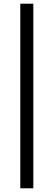

<svg xmlns="http://www.w3.org/2000/svg" viewBox="-20 -895 290 1038"><path d="M89.8 123V-875H160.2V123Z"/></svg>

Font: RobotoJAA
Style: Medium
Weight: 500
Version: Version 2.05; 2016-11-05